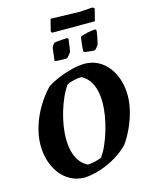

<svg xmlns="http://www.w3.org/2000/svg" viewBox="-142 -1072 927 1175"><g transform="rotate(-15 321.5 -484.5)"><path d="M249.3 12Q197.9 12 158.1 -9.4Q118.3 -30.8 90.9 -67.4Q63.5 -104.1 49.4 -150.7Q35.3 -197.4 35.3 -248.4Q35.3 -306.3 54 -366.7Q72.7 -427.1 106.3 -483.2Q139.9 -539.2 182.3 -583.4Q216.8 -605.3 257.5 -622.2Q298.2 -639 340.5 -649.5Q382.7 -659.9 420.6 -661.5Q471.1 -661.5 509.9 -640.6Q548.8 -619.7 575.7 -583.5Q602.6 -547.2 616.2 -501.6Q629.8 -455.9 629.8 -405.8Q629.8 -358.4 617 -307.9Q604.2 -257.4 582.5 -209.6Q560.8 -161.8 532.8 -120.9Q498.9 -84.9 451.9 -55.9Q404.9 -26.9 352.6 -9.3Q300.3 8.3 249.3 12ZM284.1 -59.7Q299 -60.2 316.5 -63.3Q334 -66.4 349.5 -71.3Q364.9 -76.1 373.2 -80.3Q394.4 -109 411.8 -149.1Q429.1 -189.1 442.4 -234.1Q455.7 -279.1 462.7 -323.2Q469.7 -367.3 469.7 -404.3Q469.7 -444.8 461.4 -480.3Q453.2 -515.8 434.4 -543.4Q415.6 -571.1 384.7 -587.3Q362.1 -587.3 334.9 -580.8Q307.8 -574.4 292 -566.2Q271.3 -537.5 253.7 -498.4Q236.1 -459.3 223 -415.5Q210 -371.7 203 -328.5Q196 -285.4 196 -248.5Q196 -207 204.5 -170Q213 -133.1 232.3 -105Q251.7 -76.9 284.1 -59.7ZM251.4 -723.3 261.7 -806.2Q264.7 -812.6 268.9 -820Q273.1 -827.5 277.5 -832.8Q284.4 -834.8 299.2 -836.3Q314 -837.8 331.5 -839.2Q349 -840.7 362.3 -840.7L369.3 -833.7Q368.3 -824.2 365.8 -806.8Q363.4 -789.3 361.2 -773.6Q359 -757.9 357.5 -753.5Q354 -747.6 344.8 -736.9Q335.7 -726.3 330.4 -721.4Q317 -719.5 294.1 -720.9Q271.2 -722.2 251.4 -723.3ZM437.2 -732.8Q437.2 -755.4 439.9 -782Q442.7 -808.6 446.1 -826.6Q467.6 -835.4 492.5 -840.8Q517.4 -846.1 542.7 -847.6L548.3 -841Q547.3 -823.8 543.5 -805.1Q539.8 -786.4 536.8 -772.4Q533.9 -758.4 532.4 -754Q530.9 -751 526 -744.3Q521.1 -737.7 515.7 -731.8Q510.3 -726 507.8 -724.4Q500.9 -724.4 487.3 -725.1Q473.7 -725.9 459.9 -727.8Q446.1 -729.8 437.2 -732.8ZM282.3 -895.9 275.9 -905.4 295 -980.9Q323.7 -979.9 358.3 -979.1Q392.8 -978.3 425.2 -977.3Q457.6 -976.3 479.6 -975.9L560.6 -981.3L572.6 -972.9L553 -895.9Z"/></g></svg>

Font: Labrada
Style: Italic
Weight: 400
Italic angle: -7°
Designer: Mercedes Jáuregui
Foundry: Omnibus-Type Team
Version: Version 1.000